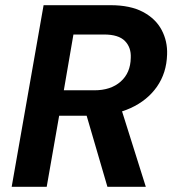

<svg xmlns="http://www.w3.org/2000/svg" viewBox="-20 -720 671 740"><path d="M25 0 148 -700H406Q482 -700 531 -674Q580 -648 603 -604.5Q626 -561 624 -510Q622 -439 585 -386Q548 -333 483.5 -303.5Q419 -274 333 -274H208L160 0ZM394 0 304 -308H445L542 0ZM226 -372H344Q407 -372 445 -405.5Q483 -439 484 -497Q486 -537 461.5 -562Q437 -587 381 -587H263Z"/></svg>

Font: DM Sans 17pt
Style: Bold Italic
Weight: 700
Italic angle: -10°
Version: Version 4.004;gftools[0.9.30]